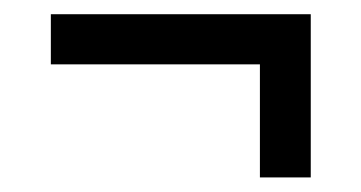

<svg xmlns="http://www.w3.org/2000/svg" viewBox="-20 -504 508 270"><path d="M345.5 -254.5V-413.5H51.5V-484H417V-254.5Z"/></svg>

Font: Big Shoulders Stencil Text Thin Medium
Style: Regular
Weight: 500
Version: Version 2.001